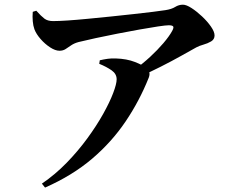

<svg xmlns="http://www.w3.org/2000/svg" viewBox="-20 -763 1040 835"><path d="M563.7 -459.4Q600.2 -485.5 632.7 -515.5Q665.1 -545.5 690.4 -575.1Q715.7 -604.8 728.6 -628.2Q737.1 -643.7 732.8 -648.4Q728.4 -653.1 713.9 -653.1Q701.8 -653.1 667.4 -648Q633 -642.9 586.7 -634.6Q540.5 -626.3 490.6 -616.6Q440.7 -606.9 396.1 -597.2Q351.5 -587.5 321.6 -580.1Q302.6 -574.9 289.5 -565.9Q276.4 -556.9 265.2 -549.6Q254 -542.3 238.6 -542.3Q220.6 -542.3 197.9 -557Q175.3 -571.8 156.4 -593.4Q137.5 -615.1 129.8 -635.4Q124.2 -650.6 122.5 -670.7Q120.7 -690.7 122.5 -711.6L137.8 -716.4Q158.8 -692.9 173 -682.1Q187.2 -671.3 211.1 -671.3Q234.3 -671.3 273.8 -673.9Q313.3 -676.5 362.3 -681.3Q411.4 -686.1 463.1 -691.3Q514.8 -696.6 562 -701.9Q609.2 -707.1 645.6 -711.6Q682.1 -716.1 699.4 -718.9Q726.5 -723.1 742 -732.9Q757.6 -742.6 775.6 -742.6Q790.2 -742.6 812.8 -728.1Q835.4 -713.5 858.5 -691.8Q881.7 -670.1 897.4 -647.5Q913.1 -624.9 913.1 -608.9Q913.1 -591.8 898.1 -582.9Q883.1 -574 864.6 -568.9Q846.2 -563.7 833.7 -556.9Q807.3 -542.3 767.3 -519.8Q727.2 -497.3 679.3 -473.1Q631.4 -449 580.4 -425.8ZM162.2 35.6Q220 -3.8 270 -55.2Q320 -106.7 360.1 -161.7Q400.2 -216.6 428.7 -267.7Q457.2 -318.7 472.2 -358.4Q487.3 -398.1 487.3 -418.1Q487.3 -441.8 465.3 -457.2Q443.2 -472.6 411.6 -485.5L414 -500.8Q431.2 -504.9 448.3 -507.3Q465.5 -509.7 483.8 -508.8Q531.6 -507.2 566.3 -493.6Q601 -480 613.4 -469.5Q624.3 -460.7 628.5 -450.6Q632.7 -440.4 627 -425.4Q586.6 -324.2 526.1 -234.6Q465.6 -145 379.9 -72.1Q294.1 0.7 175.9 52.8Z"/></svg>

Font: Noto Serif KR ExtraLight
Style: Regular
Weight: 200
Designer: Ryoko NISHIZUKA 西塚涼子 (kana & ideographs); Frank Grießhammer (Latin, Greek & Cyrillic); Wenlong ZHANG 张文龙 (bopomofo); San
Foundry: Adobe
Version: Version 2.002-H1;hotconv 1.1.0;makeotfexe 2.6.0